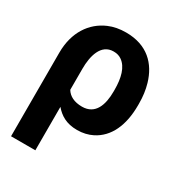

<svg xmlns="http://www.w3.org/2000/svg" viewBox="-177 -650 891 965"><g transform="rotate(30 269.0 -167.5)"><path d="M32 203H173V-49C203 -14 241 10 303 10C336 10 365 3 391 -10C468 -49 507 -134 507 -250V-260C507 -301 502 -338 492 -372C464 -468 396 -538 273 -538C236 -538 203 -532 173 -519C89 -483 32 -401 32 -282ZM173 -148V-270C173 -344 193 -424 266 -424C284 -424 299 -420 312 -411C352 -384 366 -327 366 -260V-250C366 -172 343 -104 266 -104C221 -104 190 -120 173 -148Z"/></g></svg>

Font: Asimov Pro
Style: Bd
Weight: 700
Designer: Google
Version: Version 2.000980; 2014